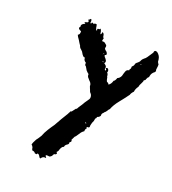

<svg xmlns="http://www.w3.org/2000/svg" viewBox="-111 -592 672 750"><g transform="rotate(20 224.5 -217.0)"><path d="M100 10 108 -1 115 -12Q120 -26 130 -42L139 -56L148 -69Q165 -100 182 -127Q182 -128 185 -133L188 -138L190 -142L192 -140Q194 -143 198.5 -148.5Q203 -154 205 -157Q207 -157 208 -158Q210 -160 210 -161Q211 -164 220 -177L225 -185Q227 -188 229 -192L236 -202Q240 -208 242 -211Q246 -220 240 -231Q234 -236 232 -244L229 -251L226 -259Q227 -266 221 -274L216 -279L211 -285Q204 -291 205 -301Q200 -304 193 -312L189 -319L184 -327Q180 -328 180 -332V-339Q168 -346 170 -357Q165 -354 157 -365L154 -370L151 -375L144 -382Q138 -386 136 -394L130 -403L124 -413Q115 -425 113 -431Q122 -435 120 -449Q115 -449 110 -454Q106 -460 112 -463Q110 -470 115 -475L119 -478L123 -480Q129 -482 120 -486L126 -488L133 -490Q138 -494 131 -500Q136 -502 140 -507Q144 -506 144 -498L143 -493Q144 -490 147 -489Q147 -495 151 -495Q154 -495 157 -491Q158 -496 168 -495L170 -489L171 -482Q173 -473 176 -471Q178 -473 178 -474L177 -476V-478L179 -480H183Q187 -480 188 -484Q191 -482 193 -475L194 -469L195 -463Q200 -465 200 -474Q207 -471 208 -464L209 -458Q211 -453 213 -452L212 -449L211 -446Q210 -443 211 -440Q216 -441 223 -438L227 -434L231 -431Q233 -427 232 -423L231 -419L232 -415L234 -413L237 -410Q242 -407 243 -404Q249 -394 239 -393Q239 -389 242 -385L245 -382L248 -378Q255 -369 248 -362Q260 -354 259 -348V-345L258 -342Q258 -339 262 -336Q265 -339 263 -342L262 -344L260 -346Q268 -351 271 -344Q274 -339 271 -331Q274 -330 276 -323V-318L277 -316L278 -314Q281 -296 285 -296H286L288 -295Q291 -292 292 -289Q302 -295 306 -310Q311 -311 316 -325Q325 -328 330 -339L333 -350L336 -359Q339 -368 349 -369Q349 -373 350 -374L353 -378Q354 -382 353 -385L356 -389L359 -392Q362 -396 362 -401L366 -406L371 -410Q378 -416 379 -421Q381 -426 388 -432L393 -436Q397 -440 398 -442L406 -454L414 -466Q415 -479 427 -474Q440 -464 442 -451L443 -446V-441Q445 -434 449 -430V-423L448 -415Q446 -406 449 -402Q447 -398 445 -396L441 -393Q436 -388 434 -383Q432 -378 431 -371Q425 -366 425 -363L423 -360L422 -356Q421 -354 416 -352Q417 -348 411 -337L407 -329Q405 -323 405 -321Q396 -309 395 -297Q386 -288 384 -280L369 -260L354 -241Q337 -220 330 -201L326 -197L323 -192Q318 -184 315 -183Q314 -181 312 -179L309 -176Q305 -172 306 -165Q302 -157 293 -155Q294 -149 289 -147Q289 -144 287 -136L283 -127Q279 -115 280 -108Q278 -106 276 -105H272Q266 -105 271 -100L269 -97L267 -94Q265 -89 266 -86Q258 -80 255 -76L249 -67Q241 -54 238 -53L234 -45L230 -37Q236 -31 226 -25Q228 -18 221 -14L218 -12L215 -9Q212 -6 212 -1Q205 0 200 12L197 21Q193 27 191 28Q197 31 194 35Q191 39 185 39L183 43L180 48Q177 52 171 54L165 53H159Q153 54 161 62Q160 63 160 64Q148 61 141 73Q138 73 136 70L133 65Q129 58 123 59Q122 63 120 63L117 62H114Q112 58 108 56L104 55L100 54L98 48L97 43Q94 36 90 34Q91 26 100 10ZM239 -367Q241 -363 244 -365Q243 -368 239 -367ZM230 -392 236 -398Q232 -398 230 -392ZM262 -116V-118L261 -119Q259 -121 257 -120Q258 -116 262 -116ZM383 -406 385 -404 386 -406Q386 -407 385 -408Q383 -408 383 -406ZM392 -412Z"/></g></svg>

Font: Kom-post
Style: Regular
Weight: 400
Designer: @guaschetti
Foundry: guaschetti
Version: Version 1.00 December 6, 2021, initial release